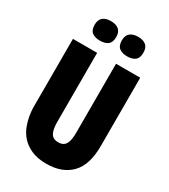

<svg xmlns="http://www.w3.org/2000/svg" viewBox="-209 -951 940 1065"><g transform="rotate(30 261.5 -418.5)"><path d="M264 14Q206 14 166.5 -4Q127 -22 103 -49.5Q79 -77 67 -109.5Q55 -142 50.5 -171.5Q46 -201 46 -222V-660H201V-221Q201 -183 208 -161Q215 -139 228.5 -130.5Q242 -122 262 -122Q281 -122 294.5 -130.5Q308 -139 315 -160.5Q322 -182 322 -221V-660H477V-222Q477 -101 420.5 -43.5Q364 14 264 14ZM354 -726Q323 -726 304 -740Q285 -754 285 -788Q285 -821 303.5 -836Q322 -851 354 -851Q387 -851 405 -836Q423 -821 423 -788Q423 -754 404.5 -740Q386 -726 354 -726ZM180 -726Q148 -726 129.5 -740Q111 -754 111 -789Q111 -821 129.5 -836Q148 -851 180 -851Q212 -851 230.5 -836Q249 -821 249 -789Q249 -754 230.5 -740Q212 -726 180 -726Z"/></g></svg>

Font: Bricolage Grotesque 24pt Condensed ExtraBold
Style: Regular
Weight: 800
Width: 3
Designer: Mathieu Triay
Foundry: Atelier Triay
Version: Version 1.001;gftools[0.9.33.dev8+g029e19f]